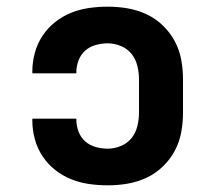

<svg xmlns="http://www.w3.org/2000/svg" viewBox="-20 -548 640 576"><path d="M303 8Q275 8 247 4Q219 0 193 -10.5Q167 -21 145 -38.5Q123 -56 107.5 -79.5Q92 -103 84.5 -130.5Q77 -158 77 -186V-192H209V-189Q209 -171 215.5 -153.5Q222 -136 235.5 -124Q249 -112 267 -107Q285 -102 303 -102Q323 -102 342.5 -110Q362 -118 374.5 -133.5Q387 -149 392 -169.5Q397 -190 397 -210V-310Q397 -330 392 -350.5Q387 -371 374.5 -386.5Q362 -402 342.5 -410Q323 -418 303 -418Q285 -418 267 -413Q249 -408 235.5 -396Q222 -384 215.5 -366.5Q209 -349 209 -331V-328H77V-334Q77 -362 84.5 -389.5Q92 -417 107.5 -440.5Q123 -464 145 -481.5Q167 -499 193 -509.5Q219 -520 247 -524Q275 -528 303 -528Q333 -528 362.5 -523Q392 -518 419 -505.5Q446 -493 468 -472Q490 -451 504 -425Q518 -399 523.5 -369.5Q529 -340 529 -310V-210Q529 -180 523.5 -150.5Q518 -121 504 -95Q490 -69 468 -48Q446 -27 419 -14.5Q392 -2 362.5 3Q333 8 303 8Z"/></svg>

Font: Iosevka Extrabold Extended
Style: Regular
Weight: 800
Width: 7
Monospace: yes
Designer: Belleve Invis
Foundry: Belleve Invis
Version: Version 32.5.0; ttfautohint (v1.8.4)